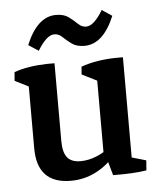

<svg xmlns="http://www.w3.org/2000/svg" viewBox="-44 -569 518 617"><g transform="rotate(-5 214.5 -261.0)"><path d="M160.6 8.3Q51.8 8.3 51.8 -106V-327.1L140.6 -321.8V-121.6Q140.6 -85 154.1 -68.4Q167.5 -51.8 196.8 -51.8Q248.5 -51.8 302.7 -95.2L312 -68.8Q246.6 8.3 160.6 8.3ZM51.8 -264.2V-318.4L65.9 -298.3L7.8 -327.6L10.3 -355.5Q54.7 -371.1 116.2 -372.6H140.6V-293ZM361.3 -28.8 272.5 -48.3V-326.2L361.3 -321.3ZM272.5 -264.2V-318.4L286.6 -297.9L224.1 -329.1L226.1 -354Q250 -362.8 278.6 -367.4Q307.1 -372.1 336.9 -372.6H361.3V-293.9ZM296.9 2 278.3 -64 361.3 -85.9V-29.8L348.1 -53.2L407.2 -36.1L404.8 -3.9Q363.3 2.9 296.9 2ZM93.8 -417 61.5 -438Q98.1 -526.9 158.7 -526.9Q184.1 -526.9 199.5 -515.4Q214.8 -503.9 226.6 -492.4Q238.3 -481 252.4 -481Q277.3 -481 306.6 -529.8L338.9 -508.3Q302.2 -419.9 241.7 -419.9Q216.3 -419.9 200.7 -431.4Q185.1 -442.9 173.6 -454.1Q162.1 -465.3 147.9 -465.3Q123 -465.3 93.8 -417Z"/></g></svg>

Font: Markazi Text Medium
Style: Regular
Weight: 500
Designer: Borna Izadpanah (Arabic designer), Fiona Ross (Arabic design director) and Florian Runge (Latin designer)
Foundry: Borna Izadpanah and Florian Runge
Version: Version 1.001